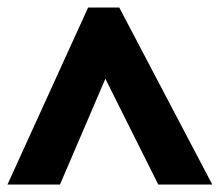

<svg xmlns="http://www.w3.org/2000/svg" viewBox="-28 -737 586 512"><path d="M-8 -245H132L253 -527L394 -245H538L290 -717H207Z"/></svg>

Font: Noto Sans Lao Looped Black
Style: Regular
Weight: 900
Designer: Mark Frömberg, Ben Mitchell
Foundry: The Fontpad Ltd
Version: Version 1.002